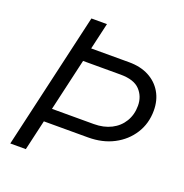

<svg xmlns="http://www.w3.org/2000/svg" viewBox="-129 -836 914 952"><g transform="rotate(20 328.0 -360.0)"><path d="M124 -160 140 -232H383Q435 -232 474.5 -252Q514 -272 536 -308.5Q558 -345 558 -392Q558 -441 526.5 -474.5Q495 -508 424 -508H204L220 -580H443Q503 -580 547 -557Q591 -534 615.5 -492.5Q640 -451 640 -396Q640 -328 606 -274.5Q572 -221 513.5 -190.5Q455 -160 379 -160ZM27 0 193 -720H275L109 0Z"/></g></svg>

Font: Instrument Sans
Style: Italic
Weight: 400
Italic angle: -13°
Designer: Rodrigo Fuenzalida
Foundry: fragTYPE
Version: Version 1.000;gftools[0.9.28]